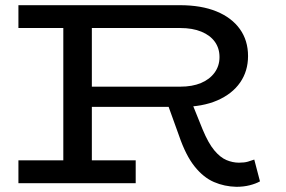

<svg xmlns="http://www.w3.org/2000/svg" viewBox="-20 -706 1104 740"><path d="M298 -294V-372H675Q721 -372 754.5 -386Q788 -400 807 -426Q826 -452 826 -486Q826 -520 808 -545Q790 -570 756 -584Q722 -598 675 -598H51V-686H673Q756 -686 814.5 -662Q873 -638 904.5 -594Q936 -550 936 -490Q936 -432 905.5 -388Q875 -344 817.5 -319Q760 -294 679 -294ZM51 0V-88H503V0ZM224 -49V-635H334V-49ZM891 14Q845 13 804.5 -4.5Q764 -22 730 -64.5Q696 -107 670 -183L626 -305L717 -316L761 -207Q783 -154 806 -126.5Q829 -99 853 -89Q877 -79 901 -79Q922 -79 935.5 -83Q949 -87 960 -91L982 -7Q966 2 942.5 8Q919 14 891 14Z"/></svg>

Font: BioRhyme SemiExpanded
Style: Regular
Weight: 400
Width: 6
Designer: Aoife Mooney
Foundry: Aoife Mooney Type
Version: Version 1.600;gftools[0.9.33]